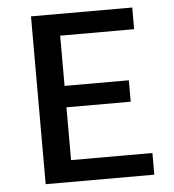

<svg xmlns="http://www.w3.org/2000/svg" viewBox="-49 -704 681 750"><g transform="rotate(-5 291.5 -329.0)"><path d="M526 -85V0H100V-658H497V-573H207V-376H459V-292H207V-85Z"/></g></svg>

Font: Ysabeau SC Semibold
Style: Regular
Weight: 600
Designer: Christian Thalmann (Catharsis Fonts)
Version: Version 0.003